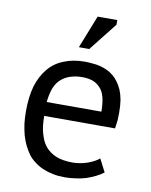

<svg xmlns="http://www.w3.org/2000/svg" viewBox="-81 -763 659 837"><g transform="rotate(10 248.0 -344.5)"><path d="M402.3 -95.7Q393.6 -87.9 380.9 -81.1Q368.2 -74.2 352.5 -68.4Q335.9 -62.5 318.4 -59.6Q301.8 -56.6 285.2 -56.6Q263.7 -56.6 246.1 -59.6Q227.5 -62.5 212.9 -68.4Q198.2 -74.2 186.5 -83Q173.8 -91.8 165 -102.5Q155.3 -114.3 148.4 -128.9Q142.6 -142.6 137.7 -159.2Q132.8 -175.8 130.9 -195.3Q128.9 -213.9 128.9 -235.4Q233.4 -235.4 442.4 -235.4Q445.3 -254.9 447.3 -272.5Q448.2 -290 448.2 -306.6Q448.2 -336.9 444.3 -362.3Q439.5 -387.7 431.6 -406.2Q422.9 -424.8 412.1 -439.5Q402.3 -453.1 388.7 -463.9Q376 -474.6 360.4 -481.4Q344.7 -488.3 329.1 -492.2Q312.5 -496.1 295.9 -497.1Q278.3 -499 261.7 -499Q210.9 -499 170.9 -482.4Q129.9 -466.8 102.5 -433.6Q75.2 -401.4 60.5 -353.5Q46.9 -305.7 46.9 -243.2Q46.9 -213.9 49.8 -187.5Q53.7 -161.1 59.6 -137.7Q66.4 -114.3 76.2 -93.8Q85.9 -74.2 98.6 -56.6Q111.3 -40 128.9 -27.3Q145.5 -14.6 166 -5.9Q186.5 2.9 210.9 7.8Q234.4 12.7 262.7 12.7Q287.1 12.7 311.5 8.8Q335.9 5.9 357.4 -1Q379.9 -8.8 397.5 -17.6Q416 -26.4 430.7 -38.1Q430.7 -39.1 430.7 -40Q430.7 -40 429.7 -41Q429.7 -41 429.7 -42Q429.7 -42 428.7 -43Q428.7 -43.9 427.7 -44.9Q427.7 -44.9 427.7 -45.9Q427.7 -45.9 426.8 -46.9Q426.8 -46.9 426.8 -47.9Q426.8 -47.9 425.8 -48.8Q425.8 -48.8 425.8 -49.8Q425.8 -49.8 424.8 -49.8Q424.8 -49.8 424.8 -50.8Q424.8 -50.8 423.8 -51.8Q423.8 -51.8 422.9 -53.7Q422.9 -53.7 422.9 -54.7Q422.9 -54.7 422.9 -55.7Q422.9 -55.7 421.9 -55.7Q421.9 -55.7 421.9 -56.6Q421.9 -56.6 420.9 -57.6Q420.9 -57.6 420.9 -58.6Q420.9 -58.6 420.9 -59.6Q420.9 -59.6 419.9 -59.6Q419.9 -59.6 418.9 -61.5Q418.9 -61.5 418.9 -62.5Q418.9 -62.5 418.9 -62.5Q418.9 -62.5 418 -63.5Q418 -63.5 418 -64.5Q418 -64.5 417 -65.4Q417 -65.4 417 -65.4Q417 -66.4 416 -67.4Q416 -67.4 416 -67.4Q416 -67.4 415 -69.3Q415 -69.3 415 -69.3Q415 -69.3 414.1 -71.3Q414.1 -71.3 414.1 -71.3Q414.1 -71.3 414.1 -72.3Q414.1 -72.3 413.1 -73.2Q413.1 -73.2 413.1 -73.2Q413.1 -73.2 413.1 -74.2Q413.1 -74.2 412.1 -75.2Q412.1 -75.2 412.1 -76.2Q412.1 -76.2 412.1 -76.2Q412.1 -77.1 411.1 -78.1Q411.1 -78.1 410.2 -79.1Q410.2 -80.1 409.2 -81.1Q409.2 -81.1 408.2 -82Q408.2 -82 408.2 -83Q408.2 -83 407.2 -84Q407.2 -84 407.2 -85Q407.2 -85 406.2 -85.9Q406.2 -85.9 406.2 -86.9Q406.2 -86.9 405.3 -87.9Q405.3 -87.9 405.3 -88.9Q405.3 -89.8 404.3 -90.8Q404.3 -90.8 403.3 -91.8Q403.3 -91.8 403.3 -92.8Q403.3 -92.8 402.3 -93.8Q402.3 -93.8 402.3 -95.7ZM342.8 -401.4Q357.4 -386.7 364.3 -360.4Q371.1 -334 371.1 -296.9Q290 -296.9 128.9 -296.9Q132.8 -333 142.6 -359.4Q153.3 -385.7 170.9 -400.4Q188.5 -416 210.9 -422.9Q234.4 -430.7 263.7 -430.7Q289.1 -430.7 309.6 -423.8Q329.1 -416 342.8 -401.4ZM225.6 -556.6Q237.3 -556.6 271.5 -556.6Q295.9 -587.9 370.1 -681.6Q370.1 -686.5 370.1 -702.1Q348.6 -702.1 283.2 -702.1Q268.6 -666 225.6 -556.6Z"/></g></svg>

Font: Aptus Gothic JP
Style: Medium
Weight: 400
Designer: Fuminori Ogawa / Motoya
Version: Version 1